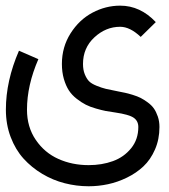

<svg xmlns="http://www.w3.org/2000/svg" viewBox="-35 -420 585 666"><path d="M505.4 -343.3 453.1 -292Q416 -327.1 381.8 -327.1Q332 -327.1 292.5 -290.5Q252.9 -253.9 252.9 -198.2Q252.9 -177.7 259 -162.6Q265.1 -147.5 273.4 -138.7Q281.7 -129.9 299.8 -122.6Q317.9 -115.2 332.3 -111.8Q346.7 -108.4 374.5 -103Q389.6 -100.1 398.9 -98.1Q408.2 -96.2 425 -91.1Q441.9 -85.9 452.9 -80.3Q463.9 -74.7 477.3 -64.9Q490.7 -55.2 498.8 -43.7Q506.8 -32.2 512.5 -15.6Q518.1 1 518.1 20.5Q518.1 63 502.7 98.4Q487.3 133.8 462.6 157Q438 180.2 405.5 196Q373 211.9 339.6 219Q306.2 226.1 272.5 226.1Q230.5 226.1 189.5 215.6Q148.4 205.1 111.6 183.1Q74.7 161.1 46.6 130.1Q18.6 99.1 2 55.4Q-14.6 11.7 -14.6 -39.6Q-14.6 -139.6 30.8 -244.1L98.1 -214.8Q58.6 -124 58.6 -39.6Q58.6 20.5 89.1 65.2Q119.6 109.9 167.5 131.3Q215.3 152.8 272.5 152.8Q318.4 152.8 356.7 138.9Q395 125 419.9 94.2Q444.8 63.5 444.8 20.5Q444.8 -0.5 428.5 -11.7Q412.1 -22.9 364.7 -29.8Q346.2 -32.2 332.3 -34.9Q318.4 -37.6 297.9 -43.5Q277.3 -49.3 262.5 -56.9Q247.6 -64.5 231 -77.4Q214.4 -90.3 203.9 -106.4Q193.4 -122.6 186.5 -146.2Q179.7 -169.9 179.7 -198.2Q179.7 -256.8 209.7 -304.2Q239.7 -351.6 285.6 -376Q331.5 -400.4 381.8 -400.4Q451.7 -400.4 505.4 -343.3Z"/></svg>

Font: AzarMehrMonospaced
Style: SerifBold
Weight: 1
Designer: Amin Abedi
Version: Version 1.00